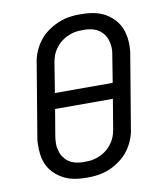

<svg xmlns="http://www.w3.org/2000/svg" viewBox="-84 -813 768 890"><g transform="rotate(-10 300.0 -367.5)"><path d="M254 8Q236 8 218.5 6.5Q201 5 184 1Q167 -3 152 -10Q137 -17 123.5 -26.5Q110 -36 98.5 -48Q87 -60 78.5 -74.5Q70 -89 65 -105Q60 -121 58 -138.5Q56 -156 56 -176.5Q56 -197 58 -209L115 -550Q117 -566 121 -581Q125 -596 131.5 -611Q138 -626 147 -640.5Q156 -655 167 -667.5Q178 -680 191.5 -690.5Q205 -701 219.5 -709.5Q234 -718 249 -724.5Q264 -731 279.5 -735Q295 -739 313.5 -741Q332 -743 342 -743H355Q373 -743 390.5 -741.5Q408 -740 425 -736Q442 -732 457.5 -725Q473 -718 486 -708.5Q499 -699 510.5 -687Q522 -675 530.5 -660.5Q539 -646 544 -630Q549 -614 551.5 -596.5Q554 -579 553.5 -558.5Q553 -538 551 -526L494 -185Q492 -169 488 -154Q484 -139 477.5 -124Q471 -109 462 -94.5Q453 -80 442 -67.5Q431 -55 417.5 -44.5Q404 -34 390 -25.5Q376 -17 360.5 -10.5Q345 -4 329.5 0Q314 4 295.5 6Q277 8 267 8ZM447 -404 466 -522Q468 -533 469.5 -544Q471 -555 470.5 -565.5Q470 -576 468 -586.5Q466 -597 462.5 -606.5Q459 -616 453.5 -624.5Q448 -633 441 -640Q434 -647 425.5 -652.5Q417 -658 407 -661.5Q397 -665 384.5 -667Q372 -669 365 -669H355Q345 -669 334.5 -668.5Q324 -668 314 -666Q304 -664 293 -660Q282 -656 272.5 -651Q263 -646 253.5 -639Q244 -632 236.5 -624Q229 -616 222.5 -607Q216 -598 211 -588Q206 -578 202.5 -566Q199 -554 198 -547L175 -404ZM245 -66H254Q264 -66 274.5 -66.5Q285 -67 295 -69Q305 -71 316 -75Q327 -79 336.5 -84Q346 -89 355.5 -96Q365 -103 372.5 -111Q380 -119 386.5 -128Q393 -137 398 -147Q403 -157 406.5 -169Q410 -181 411 -188L435 -331H163L143 -213Q141 -202 140 -191Q139 -180 139 -169.5Q139 -159 141.5 -148.5Q144 -138 147 -128.5Q150 -119 156 -110.5Q162 -102 168.5 -95Q175 -88 183.5 -82.5Q192 -77 202 -73.5Q212 -70 224.5 -68Q237 -66 245 -66Z"/></g></svg>

Font: Iosevka Aile Oblique
Style: Regular
Weight: 400
Italic angle: -9°
Designer: Belleve Invis
Foundry: Belleve Invis
Version: Version 31.1.0; ttfautohint (v1.8.4)